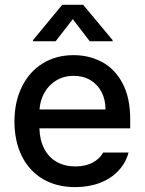

<svg xmlns="http://www.w3.org/2000/svg" viewBox="-20 -766 601 797"><path d="M40 -261.7Q40 -342.8 70.6 -405.3Q101.1 -467.8 156.7 -502.4Q212.4 -537.1 285.2 -537.1Q349.1 -537.1 402.3 -509.3Q455.6 -481.4 488 -421.6Q520.5 -361.8 520.5 -270.5V-233.4H143.6Q145 -184.1 163.8 -148.2Q182.6 -112.3 215.8 -93.8Q249 -75.2 293 -75.2Q335.4 -75.2 364.7 -91.1Q394 -106.9 408.2 -132.8H513.7Q502 -89.8 471.7 -57.4Q441.4 -24.9 395.3 -7.1Q349.1 10.7 292 10.7Q214.8 10.7 158 -22.9Q101.1 -56.6 70.6 -118.2Q40 -179.7 40 -261.7ZM418 -311.5Q418 -352.1 401.6 -383.8Q385.3 -415.5 355.5 -433.3Q325.7 -451.2 286.1 -451.2Q245.6 -451.2 214.1 -432.4Q182.6 -413.6 164.6 -381.6Q146.5 -349.6 144 -311.5ZM282.2 -686.5 210.9 -594.7H117.2V-599.6L238.3 -746.1H325.2L447.3 -599.6V-594.7H352.5Z"/></svg>

Font: Pretendard JP Medium
Style: Regular
Weight: 500
Designer: Base glyphs from Inter by Rasmus Andersson; Hangeul glyphs from Noto Sans CJK(Source Han Sans) by Jang Soo-young and Kan
Foundry: Kil Hyung-jin
Version: Version 1.309